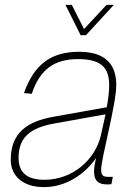

<svg xmlns="http://www.w3.org/2000/svg" viewBox="-20 -754 568 786"><path d="M310 -610H332L446 -734H416L324 -635L274 -734H248ZM365 -52C365 -13 384 1 418 1C423 1 429 1 436 0L442 -30H422C404 -30 394 -35 394 -59C394 -106 456 -326 456 -406C456 -492 410 -542 304 -542C189 -542 120 -491 78 -373L110 -370C144 -472 204 -512 300 -512C396 -512 427 -476 427 -404C427 -380 423 -348 417 -315L199 -276C91 -257 24 -210 24 -100C24 -32 76 12 160 12C252 12 329 -43 373 -107C369 -90 365 -68 365 -52ZM56 -108C56 -190 102 -230 200 -248L412 -286C405 -254 398 -223 393 -200C370 -100 277 -18 162 -18C90 -18 56 -48 56 -108Z"/></svg>

Font: Geist Thin
Style: Italic
Weight: 100
Italic angle: -12°
Designer: Basement.studio, Andrés Briganti, Mateo Zaragoza
Foundry: Basement.studio, Vercel, Andrés Briganti, Guido Ferreyra, Mateo Zaragoza
Version: Version 1.500